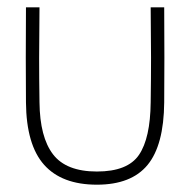

<svg xmlns="http://www.w3.org/2000/svg" viewBox="-20 -490 520 525"><path d="M88 -210Q89 -115 125 -68Q161 -21 245 -21Q329 -21 360 -66.5Q391 -112 392 -210Q393 -276 393 -331.5Q393 -387 392 -470H429Q430 -324 429 -210Q428 -93 383.5 -39Q339 15 245 15Q149 15 100.5 -39.5Q52 -94 51 -210Q50 -324 51 -470H88Q87 -387 87 -331.5Q87 -276 88 -210Z"/></svg>

Font: Kreadon
Style: Regular
Weight: 400
Designer: kohakuno
Foundry: StudioGnu
Version: Version 1.000;Glyphs 3.1.2 (3151)